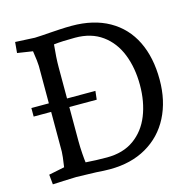

<svg xmlns="http://www.w3.org/2000/svg" viewBox="-106 -821 932 932"><g transform="rotate(-15 360.5 -354.5)"><path d="M147 -705.1Q175.8 -706.1 227.1 -710Q240.2 -710.9 272.7 -712.9Q305.2 -714.8 334 -714.8Q443.8 -714.8 521.5 -670.9Q599.1 -627 639.2 -545.4Q679.2 -463.9 679.2 -352.1Q679.2 -246.1 637.7 -165Q596.2 -84 518.1 -39.1Q439.9 5.9 334 5.9Q305.2 5.9 266.1 2.9Q251 2.9 219.5 1.5Q188 0 165 0Q138.2 1 100.1 2.4Q62 3.9 46.9 4.9L42 -44.9L121.1 -61Q129.9 -120.1 129.9 -137.2V-336.9H42V-379.9H129.9V-567.9Q129.9 -585.9 121.1 -644L43.9 -655.8L48.8 -710ZM228 -57.1Q279.8 -53.2 335 -53.2Q416 -53.2 470.9 -92.5Q525.9 -131.8 553 -199.5Q580.1 -267.1 580.1 -352.1Q580.1 -438 553 -506.6Q525.9 -575.2 470.9 -615Q416 -654.8 335 -654.8Q270 -654.8 228 -649.9Q221.2 -584 221.2 -538.1V-379.9H363.8L358.9 -336.9H221.2V-167Q221.2 -136.2 223.6 -102.5Q226.1 -68.8 228 -57.1Z"/></g></svg>

Font: Sura
Style: Regular
Weight: 400
Designer: Carolina Giovagnoli
Foundry: Huerta Tipografica
Version: Version 1.003;PS 001.002;hotconv 1.0.70;makeotf.lib2.5.58329